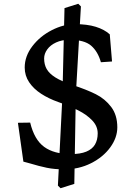

<svg xmlns="http://www.w3.org/2000/svg" viewBox="-20 -888 717 1018"><path d="M141 -21Q123 -26 104 -31L75 -237L140 -238Q162 -147 214.5 -109Q267 -71 356 -71Q406 -71 437.5 -84Q469 -97 483.5 -121.5Q498 -146 498 -181Q498 -219 469 -249.5Q440 -280 394.5 -303Q349 -326 289 -347Q238 -365 198 -391Q158 -417 134.5 -452Q111 -487 111 -530Q111 -590 151.5 -643Q192 -696 254.5 -728Q317 -760 378 -760Q442 -760 487.5 -746Q533 -732 562 -706L574 -562L515 -558Q499 -615 463 -646Q427 -677 348 -677Q308 -677 277.5 -663Q247 -649 230.5 -626Q214 -603 214 -578Q214 -546 227.5 -522Q241 -498 273.5 -477.5Q306 -457 363 -438Q439 -413 488 -388.5Q537 -364 569.5 -321Q602 -278 602 -213Q602 -158 564.5 -106.5Q527 -55 462.5 -22.5Q398 10 320 10Q269 10 228 1.5Q187 -7 141 -21ZM287 96 311 -380 322 -845 395 -868 409 -854 382 -384 374 87 301 110Z"/></svg>

Font: TMT Limkin
Style: Regular
Weight: 400
Designer: Gabriel Drozdov
Version: Version 1.000;Glyphs 3.1.2 (3151)